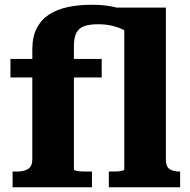

<svg xmlns="http://www.w3.org/2000/svg" viewBox="-20 -788 801 808"><path d="M24 -540H408V-462H24ZM438 0V-66H446Q459 -66 472 -66.5Q485 -67 494 -69.5Q503 -72 503 -75V-701L419 -756H678V-116Q678 -87 693.5 -76.5Q709 -66 736 -66H738V0ZM367 0H33V-66H51Q82 -66 99 -77.5Q116 -89 116 -118V-580Q116 -634 135 -670Q154 -706 187.5 -727.5Q221 -749 266.5 -758.5Q312 -768 366 -768Q417 -768 456.5 -759.5Q496 -751 525.5 -737.5Q555 -724 574 -708L542 -628Q528 -647 505.5 -659.5Q483 -672 454.5 -679Q426 -686 392 -686Q356 -686 333.5 -677.5Q311 -669 301 -649Q291 -629 291 -593V-75Q291 -72 300 -69.5Q309 -67 323.5 -66.5Q338 -66 354 -66H367Z"/></svg>

Font: Roboto Serif
Style: Bold
Weight: 700
Designer: Greg Gazdowicz
Foundry: Commercial Type
Version: Version 1.008